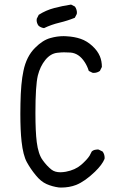

<svg xmlns="http://www.w3.org/2000/svg" viewBox="-20 -844 540 852"><path d="M262.7 -683.6Q232.9 -683.6 204.1 -675.3Q169.4 -666 135.7 -631.8Q97.2 -593.8 84 -529.3Q72.3 -475.6 70.8 -383.8Q70.3 -360.4 70.3 -338.9Q70.3 -264.6 75.7 -216.3Q82.5 -154.8 99.1 -124.5Q115.7 -94.2 138.7 -66.4Q161.1 -38.6 186.5 -27.3Q211.9 -16.1 240.7 -12.2Q246.1 -11.7 251 -11.7Q287.6 -11.7 317.9 -23.4Q356.9 -39.1 401.4 -82Q433.6 -113.3 443.8 -138.7Q444.3 -141.1 444.3 -143.6Q444.3 -159.2 435.5 -171.4L418 -180.2Q415 -180.7 412.1 -180.7Q409.2 -180.7 404.8 -179.7Q395 -178.7 387.2 -171.9L377.4 -152.8Q365.7 -134.8 339.8 -112.3Q313.5 -89.8 272.5 -82Q258.8 -79.6 247.6 -79.6Q223.6 -79.6 208.5 -91.3Q188 -107.4 169.4 -133.3Q149.9 -159.7 143.1 -213.4Q137.2 -259.8 137.2 -342.8Q137.2 -463.9 147.9 -508.8Q158.2 -549.8 181.2 -578.1Q204.6 -606.9 235.4 -609.9Q252.9 -611.8 263.7 -611.8Q281.2 -611.8 292.5 -610.8Q330.1 -607.9 355.5 -568.8Q367.2 -551.3 374 -529.3L390.6 -521Q393.1 -520.5 395.5 -520.5Q411.1 -520.5 423.3 -529.3L432.1 -546.9Q432.1 -572.8 423.3 -594.2Q413.1 -618.7 389.4 -640.4Q365.7 -662.1 338.1 -671.6Q310.5 -681.2 274.9 -683.1Q268.6 -683.6 262.7 -683.6ZM320.8 -782.2Q321.3 -785.2 321.3 -789.6Q321.3 -793.9 319.3 -801Q317.4 -808.1 312.5 -814.9L295.4 -823.7Q256.8 -817.9 220.5 -808.3Q184.1 -798.8 151.9 -778.3L143.1 -760.7Q142.6 -757.8 142.6 -753.4Q142.6 -749 144.5 -742.4Q146.5 -735.8 151.4 -729.5Q161.6 -721.2 175.3 -719.2Q208 -734.9 243.9 -743.4Q279.8 -752 312 -765.1Z"/></svg>

Font: Bakudai
Style: Light
Weight: 300
Version: Version 1.48